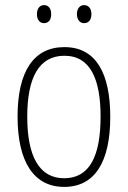

<svg xmlns="http://www.w3.org/2000/svg" viewBox="-20 -724 502 754"><path d="M125 -668C125 -648 135 -633 153 -633C171 -633 181 -647 181 -668C181 -690 171 -704 153 -704C135 -704 125 -689 125 -668ZM282 -669C282 -648 293 -633 310 -633C329 -633 339 -647 339 -669C339 -690 328 -704 310 -704C293 -704 282 -689 282 -669ZM413 -265C413 -433 359 -539 233 -539C111 -539 49 -442 49 -266C49 -90 112 10 232 10C353 10 413 -89 413 -265ZM87 -266C87 -419 133 -505 233 -505C336 -505 375 -411 375 -266C375 -108 330 -24 232 -24C133 -24 87 -112 87 -266Z"/></svg>

Font: Noto Sans Sinhala UI Condensed ExtraLight
Style: Regular
Weight: 200
Width: 3
Designer: Jelle Bosma - Monotype Design Team
Foundry: Monotype Imaging Inc.
Version: Version 2.006